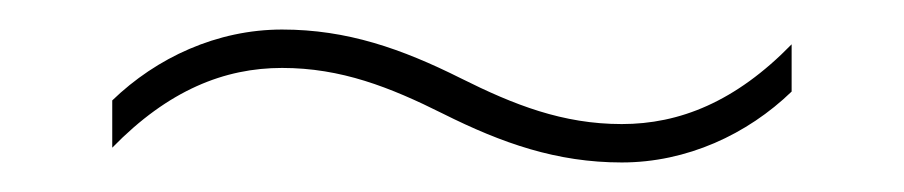

<svg xmlns="http://www.w3.org/2000/svg" viewBox="-20 -484 612 130"><path d="M280 -407C320 -387 357 -374 401 -374C445 -374 486 -393 516 -422V-454C478 -415 440 -400 401 -400C361 -400 328 -413 292 -431C252 -451 215 -464 171 -464C127 -464 86 -445 56 -416V-384C94 -423 132 -438 171 -438C211 -438 244 -425 280 -407Z"/></svg>

Font: Noto Sans Telugu UI Thin
Style: Regular
Weight: 100
Designer: Jelle Bosma - Monotype Design Team
Foundry: Monotype Imaging Inc.
Version: Version 2.005